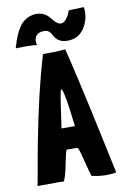

<svg xmlns="http://www.w3.org/2000/svg" viewBox="-100 -979 677 1041"><g transform="rotate(-10 238.5 -458.0)"><path d="M151 -754Q134 -758 83 -758Q51 -758 34 -757Q59 -846 94 -886Q122 -914 159 -920Q198 -926 229 -905Q240 -898 254 -880Q268 -862 276 -857Q302 -835 327 -862Q343 -880 353 -910L435 -913L437 -910Q444 -859 419 -811Q391 -759 342 -751Q266 -738 240 -800Q227 -822 205 -823Q168 -823 154 -801L151 -795Q145 -776 151 -755ZM454 0Q395 12 320 -4H319Q312 -23 296 -87Q282 -146 272 -167Q265 -168 210 -168Q202 -149 190 -85Q178 -25 166 -1L163 0Q173 -3 23 -1Q22 -1 21 -2Q23 -8 35 -77Q51 -170 65 -241Q115 -503 174 -700Q179 -701 210 -701Q246 -700 297 -705Q306 -675 338 -534L379 -351ZM277 -286Q250 -518 236 -492Q230 -482 203 -286Z"/></g></svg>

Font: Londrina Solid
Style: Regular
Weight: 400
Designer: Marcelo Magalhaes
Foundry: Marcelo Magalh„es
Version: Version 1.001 2011